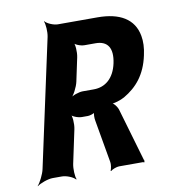

<svg xmlns="http://www.w3.org/2000/svg" viewBox="-85 -809 800 907"><g transform="rotate(-10 315.5 -355.5)"><path d="M624 -496C632 -531 633 -562 628 -589C613 -672 545 -711 439 -711H249C228 -711 197 -725 188 -737L187 -735C193 -722 196 -685 191 -661L59 -50C54 -26 35 11 23 24V26C38 14 76 0 99 0H143C166 0 198 14 207 26L209 24C203 11 201 -26 206 -50L240 -210C245 -234 243 -274 233 -286L230 -284C237 -271 266 -260 285 -260H314C323 -260 344 -266 349 -273L347 -275C341 -268 342 -242 344 -233L380 -27C382 -18 379 6 374 13L377 15C384 8 406 0 417 0H534C535 0 535 2 536 3L540 0C539 -1 539 -2 539 -4V-5L540 -9C540 -9 539 -10 538 -10L465 -260C461 -277 444 -299 432 -301L430 -298C443 -295 480 -307 497 -317C559 -353 605 -406 624 -496ZM476 -484C461 -414 418 -379 363 -379H310C291 -379 258 -368 246 -355L247 -353C263 -365 283 -405 288 -429L312 -542C317 -566 315 -606 305 -618L302 -616C308 -603 337 -592 356 -592H409C467 -592 491 -555 476 -484Z"/></g></svg>

Font: Asimov
Style: EdgeExtremeIt
Weight: 500
Designer: Google
Version: Version 2.000980: 2014